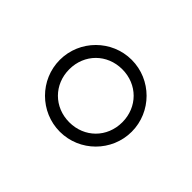

<svg xmlns="http://www.w3.org/2000/svg" viewBox="-66 -906 453 453"><g transform="rotate(-45 160.0 -680.0)"><path d="M40 -680C40 -614 94 -560 160 -560C226 -560 280 -614 280 -680C280 -746 226 -800 160 -800C94 -800 40 -746 40 -680ZM71.5 -680C71.5 -730.5 109.5 -768.5 160 -768.5C210.5 -768.5 248.5 -730.5 248.5 -680C248.5 -629.5 210.5 -591.5 160 -591.5C109.5 -591.5 71.5 -629.5 71.5 -680Z"/></g></svg>

Font: Bodoni* 16pt Fatface
Style: Regular
Weight: 900
Version: Version 2.3